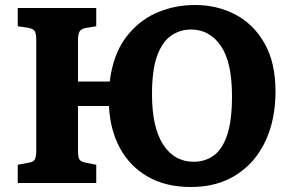

<svg xmlns="http://www.w3.org/2000/svg" viewBox="-20 -732 1170 768"><path d="M744 16Q642 16 570 -26Q498 -68 459 -141Q420 -214 416 -308H292V-128Q292 -102 298 -93.5Q304 -85 324 -81L365 -73V0H51V-73L94 -81Q114 -84 119.5 -94.5Q125 -105 125 -132V-572Q125 -598 119 -607.5Q113 -617 92 -621L51 -627V-700H365V-627L322 -620Q303 -616 297.5 -604.5Q292 -593 292 -569V-406H419Q432 -512 481.5 -579.5Q531 -647 603.5 -679.5Q676 -712 760 -712Q849 -712 922 -673.5Q995 -635 1038.5 -558Q1082 -481 1082 -366Q1082 -253 1041.5 -167Q1001 -81 925 -32.5Q849 16 744 16ZM755 -85Q800 -85 834.5 -109.5Q869 -134 888.5 -191.5Q908 -249 908 -348Q908 -484 863 -549Q818 -614 744 -614Q700 -614 664.5 -589.5Q629 -565 608.5 -508.5Q588 -452 588 -355Q588 -223 632.5 -154Q677 -85 755 -85Z"/></svg>

Font: Literata
Style: Bold
Weight: 700
Designer: Latin by Veronika Burian and Jose Scaglione. Greek by Irene Vlachou. Cyrillic by Vera Evstafieva.
Foundry: TypeTogether
Version: Version 3.103; ttfautohint (v1.8.4.7-5d5b);gftools[0.9.29]